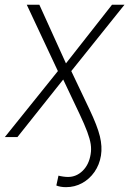

<svg xmlns="http://www.w3.org/2000/svg" viewBox="-37 -564 532 790"><path d="M234.4 206.1Q223.1 206.1 212.9 204.3Q202.6 202.6 194.8 199.2L203.6 158.7Q212.4 161.1 223.4 162.6Q234.4 164.1 242.7 164.1Q277.3 164.1 303.2 138.7Q329.1 113.3 335.9 70.8Q339.4 50.3 336.2 29.1Q333 7.8 322 -21.7Q311 -51.3 290.5 -94.7L223.1 -236.8L34.7 0H-17.1L201.2 -271.5L73.2 -544.4H125L234.4 -303.2L423.8 -544.4H475.1L256.3 -271.5L330.6 -115.2Q363.8 -45.4 374 -3.2Q384.3 39.1 378.4 76.2Q372.1 114.3 351.6 143.6Q331.1 172.9 300.8 189.5Q270.5 206.1 234.4 206.1Z"/></svg>

Font: Inter 17pt ExtraLight
Style: Italic
Weight: 250
Italic angle: -9.3988°
Version: Version 4.001;git-66647c0bb